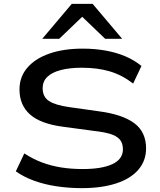

<svg xmlns="http://www.w3.org/2000/svg" viewBox="-20 -966 828 995"><path d="M404 9Q337 9 273.5 -0.5Q210 -10 156.5 -29.5Q103 -49 62 -78L106 -171Q152 -141 199.5 -123.5Q247 -106 298.5 -98Q350 -90 409 -90Q508 -90 562.5 -115.5Q617 -141 617 -192Q617 -226 599.5 -244.5Q582 -263 549.5 -272.5Q517 -282 471 -287L308 -309Q191 -324 136 -372.5Q81 -421 81 -502Q81 -568 122 -615.5Q163 -663 236.5 -688.5Q310 -714 409 -714Q471 -714 527 -704Q583 -694 630 -674Q677 -654 713 -624L670 -533Q613 -577 549.5 -596Q486 -615 404 -615Q341 -615 295 -603Q249 -591 225 -567.5Q201 -544 201 -509Q201 -464 234 -442.5Q267 -421 338 -411L494 -389Q615 -373 676 -327.5Q737 -282 737 -197Q737 -133 697 -86.5Q657 -40 582 -15.5Q507 9 404 9ZM199 -765 352 -946H460L613 -765H525L406 -879L287 -765Z"/></svg>

Font: Nunito Sans 10pt Expanded SemiBold
Style: Regular
Weight: 600
Width: 7
Designer: Vernon Adams
Foundry: Vernon Adams
Version: Version 3.101;gftools[0.9.27]